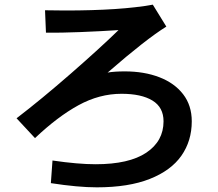

<svg xmlns="http://www.w3.org/2000/svg" viewBox="-20 -765 934 823"><path d="M390 -61Q533 -61 607 -110.5Q681 -160 681 -245Q681 -305 633.5 -334Q586 -363 501 -363Q406 -363 316.5 -314Q227 -265 130 -173L51 -258Q158 -340 283.5 -449.5Q409 -559 488 -636Q413 -631 324.5 -627.5Q236 -624 177 -625L173 -721L259 -720Q498 -720 635 -745L693 -651Q606 -597 445 -457L441 -454Q471 -459 515 -459Q598 -459 663 -434Q728 -409 765 -361Q802 -313 802 -245Q802 -161 757.5 -97.5Q713 -34 622 2Q531 38 395 38Q314 38 198 20L205 -77Q314 -61 390 -61Z"/></svg>

Font: 카카오 큰글씨 ExtraBold
Style: Regular
Weight: 800
Designer: Park Young-rak; Lee Sang-min; Kim Jung-jin; Min Bon; Park Min-gyu;
Foundry: Kakao Corporation
Version: Version 2.003